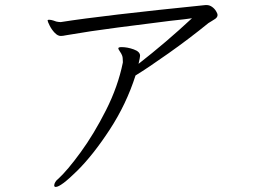

<svg xmlns="http://www.w3.org/2000/svg" viewBox="-20 -697 1040 758"><path d="M839 -638Q839 -627 824 -619Q820 -616 814.5 -613Q809 -610 803 -606Q728 -545 646 -487Q564 -429 515 -399Q479 -286 413 -185Q347 -84 283.5 -21.5Q220 41 200 41Q194 41 194 35Q194 29 198.5 21.5Q203 14 210 9Q246 -24 298.5 -96Q351 -168 398.5 -262Q446 -356 465 -450V-455Q465 -471 462 -478Q460 -484 453.5 -493.5Q447 -503 447 -506Q447 -511 460 -511Q483 -511 508 -502Q533 -493 533 -477Q533 -471 527 -445Q636 -530 738 -625Q703 -620 686 -618.5Q669 -617 654 -615Q558 -603 446 -588.5Q334 -574 242 -558Q228 -555 220 -555Q208 -555 196 -567.5Q184 -580 176 -596Q168 -612 168 -616Q168 -618 169 -618Q170 -619 174 -619Q181 -619 190.5 -616Q200 -613 202 -612Q211 -610 217 -610H221Q386 -636 791 -677H796Q807 -677 817 -670Q827 -663 833 -653Q839 -643 839 -638Z"/></svg>

Font: JyunsaiKaai Light
Style: Regular
Weight: 300
Designer: Fontworks Inc.
Version: Version 0.030;April 7, 2024;FontCreator 14.0.0.2901 64-bit